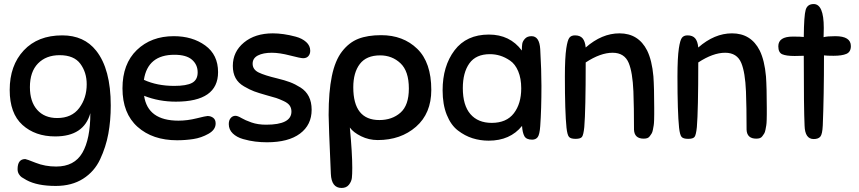

<svg xmlns="http://www.w3.org/2000/svg" viewBox="-20 -687 4251 950"><path d="M258 137Q348 137 387.5 69Q427 1 427 -127Q395 -12 253 -12Q154 -12 91 -69Q28 -126 28 -242Q28 -363 97.5 -437.5Q167 -512 288 -512Q396 -512 456 -436Q528 -345 528 -165Q528 -90 516 -25Q504 40 475.5 101Q447 162 391 197.5Q335 233 256 233Q164 233 111 204Q95 195 87.5 190Q80 185 73.5 174.5Q67 164 67 150Q67 100 105 100Q110 100 156.5 118.5Q203 137 258 137ZM263 -103Q335 -103 372 -152.5Q409 -202 409 -270Q409 -329 377.5 -371.5Q346 -414 275 -414Q208 -414 168 -373Q128 -332 128 -256Q128 -184 164 -143.5Q200 -103 263 -103Z M850 -184Q766 -184 693 -213Q711 -90 863 -90Q907 -90 953 -101.5Q999 -113 1007 -113Q1023 -113 1035 -104Q1047 -95 1047 -76Q1047 -45 1011.5 -25Q976 -5 936.5 1Q897 7 856 7Q735 7 660.5 -59.5Q586 -126 586 -250Q586 -371 657 -439.5Q728 -508 840 -508Q932 -508 995.5 -462Q1059 -416 1059 -330Q1059 -184 850 -184ZM843 -416Q711 -416 692 -292Q757 -262 842 -262Q903 -262 930.5 -277Q958 -292 958 -329Q958 -367 930 -391.5Q902 -416 843 -416Z M1330 -522Q1355 -522 1383.5 -518Q1412 -514 1443.5 -505.5Q1475 -497 1495 -479Q1515 -461 1515 -436Q1515 -420 1506 -409.5Q1497 -399 1480 -399Q1467 -399 1415 -412.5Q1363 -426 1325 -426Q1282 -426 1256 -412.5Q1230 -399 1230 -372Q1230 -343 1259.5 -328.5Q1289 -314 1352 -299Q1389 -290 1414.5 -280.5Q1440 -271 1467 -254Q1494 -237 1508 -209.5Q1522 -182 1522 -144Q1522 -69 1464.5 -26Q1407 17 1301 17Q1272 17 1243 13.5Q1214 10 1182.5 1Q1151 -8 1131.5 -27Q1112 -46 1112 -73Q1112 -92 1121.5 -103Q1131 -114 1145 -114Q1156 -114 1174.5 -103Q1193 -92 1224.5 -81Q1256 -70 1297 -70Q1422 -70 1422 -135Q1422 -152 1413.5 -164.5Q1405 -177 1383.5 -187Q1362 -197 1347 -202Q1332 -207 1298 -216Q1259 -227 1237.5 -235Q1216 -243 1187.5 -259.5Q1159 -276 1145.5 -301Q1132 -326 1132 -361Q1132 -431 1187 -476.5Q1242 -522 1330 -522Z M1723 144Q1723 176 1721 193.5Q1719 211 1706.5 227Q1694 243 1670 243Q1620 243 1617 173Q1606 -76 1606 -118Q1606 -233 1622 -310.5Q1638 -388 1672.5 -432.5Q1707 -477 1753 -495Q1799 -513 1866 -513Q1975 -513 2044.5 -445.5Q2114 -378 2114 -242Q2114 -126 2038.5 -60Q1963 6 1849 6Q1805 6 1766.5 -13Q1728 -32 1711 -56Q1723 71 1723 144ZM1861 -413Q1793 -413 1760.5 -370.5Q1728 -328 1728 -255Q1728 -93 1857 -93Q1920 -93 1961.5 -129.5Q2003 -166 2003 -249Q2003 -335 1961.5 -374Q1920 -413 1861 -413Z M2613 4Q2584 4 2574.5 -13.5Q2565 -31 2563 -64Q2504 9 2398 9Q2356 9 2318 -3Q2280 -15 2245.5 -41.5Q2211 -68 2190.5 -119Q2170 -170 2170 -240Q2170 -360 2229 -438Q2288 -516 2399 -516Q2503 -516 2562 -437Q2562 -457 2564 -470Q2566 -483 2577.5 -495.5Q2589 -508 2610 -508Q2649 -508 2653 -444Q2659 -339 2659 -262Q2659 -146 2653 -63Q2650 -21 2640.5 -8.5Q2631 4 2613 4ZM2559 -250Q2559 -299 2544 -334.5Q2529 -370 2504 -387Q2479 -404 2454.5 -411.5Q2430 -419 2404 -419Q2335 -419 2302.5 -373.5Q2270 -328 2270 -251Q2270 -166 2307.5 -122.5Q2345 -79 2413 -79Q2486 -79 2522.5 -126.5Q2559 -174 2559 -250Z M3011 -426Q2951 -426 2878 -378Q2878 -141 2871 -58Q2867 -19 2859.5 -9.5Q2852 0 2828 0Q2804 0 2795.5 -9.5Q2787 -19 2783 -55Q2775 -132 2775 -308Q2775 -402 2782 -448Q2788 -488 2797 -500Q2806 -512 2825 -512Q2850 -512 2862.5 -497.5Q2875 -483 2878 -452Q2958 -522 3045 -522Q3139 -522 3182 -437Q3206 -388 3213 -309Q3217 -252 3217 -153Q3217 -132 3217 -121.5Q3217 -111 3216.5 -93.5Q3216 -76 3214.5 -67Q3213 -58 3210.5 -45Q3208 -32 3204 -26Q3200 -20 3195 -13Q3190 -6 3182.5 -3.5Q3175 -1 3165 -1Q3119 -1 3117 -45Q3117 -157 3114 -235Q3110 -329 3091 -375Q3070 -426 3011 -426Z M3568 -426Q3508 -426 3435 -378Q3435 -141 3428 -58Q3424 -19 3416.5 -9.5Q3409 0 3385 0Q3361 0 3352.5 -9.5Q3344 -19 3340 -55Q3332 -132 3332 -308Q3332 -402 3339 -448Q3345 -488 3354 -500Q3363 -512 3382 -512Q3407 -512 3419.5 -497.5Q3432 -483 3435 -452Q3515 -522 3602 -522Q3696 -522 3739 -437Q3763 -388 3770 -309Q3774 -252 3774 -153Q3774 -132 3774 -121.5Q3774 -111 3773.5 -93.5Q3773 -76 3771.5 -67Q3770 -58 3767.5 -45Q3765 -32 3761 -26Q3757 -20 3752 -13Q3747 -6 3739.5 -3.5Q3732 -1 3722 -1Q3676 -1 3674 -45Q3674 -157 3671 -235Q3667 -329 3648 -375Q3627 -426 3568 -426Z M3961 -65Q3957 -148 3957 -411Q3944 -410 3912 -410Q3870 -410 3850.5 -418.5Q3831 -427 3831 -458Q3831 -506 3903 -506Q3942 -506 3957 -504Q3958 -610 3966.5 -638.5Q3975 -667 4006 -667Q4056 -667 4056 -549Q4056 -539 4055.5 -523.5Q4055 -508 4055 -503Q4073 -508 4113 -508Q4190 -508 4190 -459Q4190 -430 4168 -420.5Q4146 -411 4104 -411Q4071 -411 4057 -413Q4057 -211 4051 -66Q4049 -23 4039 -11Q4029 1 4006 1Q3963 1 3961 -65Z"/></svg>

Font: Sniglet
Style: Regular
Weight: 400
Designer: Haley Fiege
Foundry: Haley Fiege, Pablo Impallari, Brenda Gallo
Version: Version 2.000